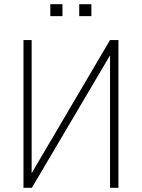

<svg xmlns="http://www.w3.org/2000/svg" viewBox="-20 -896 677 916"><path d="M92 0V-705H131V-51H120L505 -705H545V0H505V-654H518L132 0ZM358 -819V-876H416V-819ZM220 -819V-876H278V-819Z"/></svg>

Font: Nunito Sans 10pt Condensed ExtraLight
Style: Regular
Weight: 250
Width: 3
Designer: Vernon Adams
Foundry: Vernon Adams
Version: Version 3.101;gftools[0.9.27]